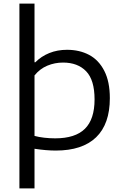

<svg xmlns="http://www.w3.org/2000/svg" viewBox="-20 -828 687 1068"><path d="M88 -808H172V-481.5H176.5Q209 -514.5 254 -532.8Q299 -551 353 -551Q422 -551 475.5 -522.8Q529 -494.5 560 -434.2Q591 -374 591 -282Q591 -138 514.5 -64.2Q438 9.5 290 9.5Q238 9.5 172 -0.5V220H88ZM506 -275Q506 -383 459.2 -431.5Q412.5 -480 330.5 -480Q285 -480 243.5 -462.8Q202 -445.5 172 -408.5V-72Q195.5 -65.5 225.8 -62Q256 -58.5 287 -58.5Q398.5 -58.5 452.2 -111.5Q506 -164.5 506 -275Z"/></svg>

Font: Encode Sans Expanded
Style: Regular
Weight: 400
Width: 7
Designer: Multiple Designers
Foundry: Impallari Type
Version: Version 2.000